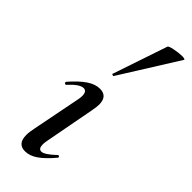

<svg xmlns="http://www.w3.org/2000/svg" viewBox="-245 -760 797 797"><g transform="rotate(45 153.0 -361.5)"><path d="M63 -43Q63 -62 69 -89L110 -297Q113 -311 113 -321Q113 -349 94 -349Q71 -349 33 -307Q32 -306 30 -306Q26 -306 24 -309.5Q22 -313 24 -316Q60 -357 88.5 -376Q117 -395 144 -395Q188 -395 188 -346Q188 -331 183 -306L142 -89Q139 -74 139 -64Q139 -38 156 -38Q174 -38 214 -76Q216 -78 218 -78Q221 -78 223 -74.5Q225 -71 222 -68Q188 -28 161 -9.5Q134 9 107 9Q63 9 63 -43ZM137 -476 218 -716Q220 -722 245.5 -727Q271 -732 290 -732Q297 -732 302 -730.5Q307 -729 306 -727L147 -473Q146 -470 140.5 -472Q135 -474 137 -476Z"/></g></svg>

Font: Cormorant Infant SemiBold
Style: Italic
Weight: 600
Italic angle: -10°
Designer: Christian Thalmann (Catharsis Fonts)
Foundry: Catharsis Fonts
Version: Version 4.000